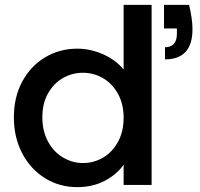

<svg xmlns="http://www.w3.org/2000/svg" viewBox="-20 -760 821 789"><path d="M298 -560Q352 -560 404.5 -536.5Q457 -513 488 -474V-740H603V0H488V-83Q460 -43 410.5 -17Q361 9 297 9Q225 9 165.5 -27.5Q106 -64 71.5 -129.5Q37 -195 37 -278Q37 -361 71.5 -425Q106 -489 165.5 -524.5Q225 -560 298 -560ZM757 -740Q771 -682 771 -640Q771 -516 658 -516V-566Q707 -566 707 -622V-643H654V-740ZM321 -461Q277 -461 239 -439.5Q201 -418 177.5 -376.5Q154 -335 154 -278Q154 -221 177.5 -178Q201 -135 239.5 -112.5Q278 -90 321 -90Q365 -90 403 -112Q441 -134 464.5 -176.5Q488 -219 488 -276Q488 -333 464.5 -375Q441 -417 403 -439Q365 -461 321 -461Z"/></svg>

Font: Poppins-tnum Medium
Style: Regular
Weight: 500
Designer: Ninad Kale (Devanagari), Jonny Pinhorn (Latin)
Foundry: Indian Type Foundry
Version: Version 4.004